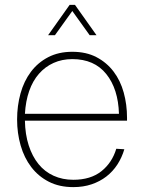

<svg xmlns="http://www.w3.org/2000/svg" viewBox="-20 -754 590 786"><path d="M280 12Q223 12 180 -10Q137 -32 108 -70Q79 -108 64.5 -158.5Q50 -209 50 -265Q50 -321 64 -371.5Q78 -422 106.5 -460Q135 -498 177.5 -520Q220 -542 276 -542Q333 -542 375 -520Q417 -498 445 -461Q473 -424 486.5 -375Q500 -326 500 -272V-260H82Q83 -204 97.5 -159Q112 -114 137.5 -82.5Q163 -51 199.5 -34.5Q236 -18 280 -18Q351 -18 395 -53Q439 -88 456 -145L489 -143Q479 -109 460.5 -80.5Q442 -52 415.5 -31.5Q389 -11 355 0.5Q321 12 280 12ZM467 -288Q464 -390 415 -451Q366 -512 276 -512Q234 -512 199.5 -496.5Q165 -481 139.5 -452Q114 -423 99.5 -381.5Q85 -340 82 -288ZM177 -610 265 -734H287L375 -610H347L276 -709L205 -610Z"/></svg>

Font: Geist Thin
Style: Regular
Weight: 400
Designer: Basement.studio, Andrés Briganti, Mateo Zaragoza
Foundry: Basement.studio, Vercel, Andrés Briganti, Guido Ferreyra, Mateo Zaragoza
Version: Version 1.401